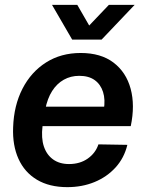

<svg xmlns="http://www.w3.org/2000/svg" viewBox="-20 -760 618 790"><path d="M257 10Q183 10 132 -20.5Q81 -51 56 -106.5Q31 -162 34 -236Q37 -326 72.5 -395Q108 -464 169.5 -503Q231 -542 312 -542Q395 -542 447 -502.5Q499 -463 517.5 -395Q536 -327 518 -241H155Q149 -192 160.5 -157.5Q172 -123 198.5 -104Q225 -85 264 -85Q309 -85 341 -107.5Q373 -130 385 -166L504 -164Q491 -110 455.5 -71Q420 -32 369 -11Q318 10 257 10ZM166 -309 156 -321H417L407 -308Q414 -350 404 -381.5Q394 -413 369.5 -430.5Q345 -448 306 -448Q271 -448 242.5 -432Q214 -416 194.5 -385.5Q175 -355 166 -309ZM277 -597 194 -740H298L347 -655L428 -740H534L398 -597Z"/></svg>

Font: Mona Sans ExtraLight SemiBold
Style: Italic
Weight: 600
Italic angle: -11.6951°
Version: Version 2.000